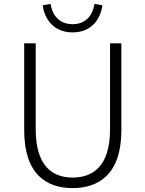

<svg xmlns="http://www.w3.org/2000/svg" viewBox="-20 -951 745 984"><path d="M352 13C483 13 602 -55 602 -284V-729H544V-288C544 -98 455 -41 352 -41C251 -41 163 -98 163 -288V-729H104V-284C104 -55 221 13 352 13ZM352 -785C451 -785 496 -856 505 -924L464 -931C456 -875 421 -827 352 -827C282 -827 248 -875 239 -931L199 -924C207 -856 253 -785 352 -785Z"/></svg>

Font: Noto Sans KR Light
Style: Regular
Weight: 300
Designer: Ryoko NISHIZUKA 西塚涼子 (kana, bopomofo & ideographs); Paul D. Hunt (Latin, Greek & Cyrillic); Sandoll Communications 산돌커뮤니
Foundry: Adobe
Version: Version 2.004;hotconv 1.0.118;makeotfexe 2.5.65603